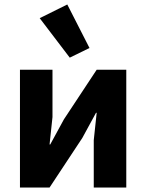

<svg xmlns="http://www.w3.org/2000/svg" viewBox="-20 -836 652 856"><path d="M69 0V-525H214V-314L201 -192H204L265 -304L411 -525H543V0H398V-211L411 -333H408L347 -221L201 0ZM291 -579 157 -755 280 -816 379 -622Z"/></svg>

Font: IBM Plex Sans
Style: Regular
Weight: 400
Designer: Mike Abbink, Paul van der Laan, Pieter van Rosmalen
Foundry: Bold Monday
Version: Version 3.201